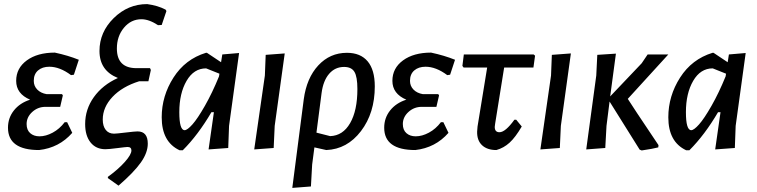

<svg xmlns="http://www.w3.org/2000/svg" viewBox="-20 -726 3700 938"><path d="M171 7Q19 7 19 -102Q19 -150 48 -186.5Q77 -223 127 -239Q59 -268 59 -331Q59 -393 111 -431Q163 -469 248 -469Q313 -455 365 -434L341 -361L327 -359Q272 -400 221 -400Q187 -400 166 -382Q145 -364 145 -331Q145 -306 162 -288.5Q179 -271 208 -266H283L287 -260L274 -204H202Q165 -204 137.5 -179Q110 -154 110 -120Q110 -91 127.5 -75.5Q145 -60 173 -60Q204 -60 237.5 -78Q271 -96 296 -129H308L333 -77Q269 -4 171 7Z M559 181 507 144V138Q558 101 590 65Q622 29 622 9Q622 -8 603 -8Q596 -8 553.5 -2.5Q511 3 495 3Q449 3 422.5 -30Q396 -63 396 -120Q396 -192 438.5 -251.5Q481 -311 556 -345Q466 -381 466 -477Q466 -569 535.5 -637.5Q605 -706 699 -706Q751 -699 789 -679L793 -672L770 -604L752 -603Q708 -632 671 -632Q620 -632 585.5 -590.5Q551 -549 551 -489Q551 -393 647 -393H713L717 -384L705 -329H660Q577 -303 529.5 -252.5Q482 -202 482 -142Q482 -110 496.5 -91.5Q511 -73 537 -73Q548 -73 593.5 -78.5Q639 -84 652 -84Q702 -84 702 -24Q702 20 668 68Q634 116 559 181Z M857 8Q770 -33 770 -153Q770 -257 827.5 -347Q885 -437 986 -468H991L1060 -422L1066 -460L1148 -467L1099 -111L1095 -3L999 4L1025 -178H1013Q948 -67 873 8ZM856 -178Q856 -90 882 -90Q895 -90 920 -118Q945 -146 981 -209Q1017 -272 1050 -353L1052 -366L987 -392Q927 -392 891.5 -331Q856 -270 856 -178Z M1371 -465 1322 -111 1317 -3 1222 4 1274 -357 1278 -458Z M1408 192 1464 -241Q1478 -345 1535 -406.5Q1592 -468 1675 -468Q1741 -468 1776 -426.5Q1811 -385 1811 -304Q1811 -174 1743.5 -85.5Q1676 3 1574 7L1516 -6L1505 78L1499 185ZM1551 -271 1526 -78 1593 -61Q1655 -63 1690.5 -124.5Q1726 -186 1726 -291Q1726 -351 1711.5 -375Q1697 -399 1661 -399Q1617 -399 1588 -365.5Q1559 -332 1551 -271Z M2009 7Q1857 7 1857 -102Q1857 -150 1886 -186.5Q1915 -223 1965 -239Q1897 -268 1897 -331Q1897 -393 1949 -431Q2001 -469 2086 -469Q2151 -455 2203 -434L2179 -361L2165 -359Q2110 -400 2059 -400Q2025 -400 2004 -382Q1983 -364 1983 -331Q1983 -306 2000 -288.5Q2017 -271 2046 -266H2121L2125 -260L2112 -204H2040Q2003 -204 1975.5 -179Q1948 -154 1948 -120Q1948 -91 1965.5 -75.5Q1983 -60 2011 -60Q2042 -60 2075.5 -78Q2109 -96 2134 -129H2146L2171 -77Q2107 -4 2009 7Z M2405 7Q2360 7 2335 -16.5Q2310 -40 2311 -83L2313 -108L2360 -396H2245L2239 -404L2246 -460H2587L2594 -454L2586 -396H2443L2399 -122L2397 -106Q2397 -80 2420 -80Q2449 -80 2493 -141H2502L2529 -108Q2498 -55 2469.5 -29Q2441 -3 2405 7Z M2769 -465 2720 -111 2715 -3 2620 4 2672 -357 2676 -458Z M2844 4 2893 -357 2898 -458 2989 -464 2961 -255 3115 -417 3144 -460H3245L3047 -243Q3064 -215 3197 -17L3196 -6Q3170 1 3115 9L3105 5L2958 -230L2943 -111L2937 -3Z M3332 8Q3245 -33 3245 -153Q3245 -257 3302.5 -347Q3360 -437 3461 -468H3466L3535 -422L3541 -460L3623 -467L3574 -111L3570 -3L3474 4L3500 -178H3488Q3423 -67 3348 8ZM3331 -178Q3331 -90 3357 -90Q3370 -90 3395 -118Q3420 -146 3456 -209Q3492 -272 3525 -353L3527 -366L3462 -392Q3402 -392 3366.5 -331Q3331 -270 3331 -178Z"/></svg>

Font: Alegreya Sans Medium
Style: Italic
Weight: 500
Italic angle: -7°
Designer: Juan Pablo del Peral
Foundry: Huerta Tipografica
Version: Version 2.007